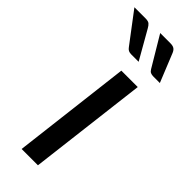

<svg xmlns="http://www.w3.org/2000/svg" viewBox="-293 -750 774 774"><g transform="rotate(45 94.0 -363.0)"><path d="M0 0ZM187.5 -507.5 126 0H33L94 -507.5ZM155 -725.5Q170.5 -725.5 178 -720Q185.5 -714.5 190 -703L239 -582H202.5Q192.5 -582 186 -585Q179.5 -588 174.5 -596.5L97.5 -725.5ZM14 -725.5Q29.5 -725.5 36.2 -719.8Q43 -714 49 -703L118 -582H76.5Q66.5 -582 60 -585.2Q53.5 -588.5 48 -596.5L-49.5 -725.5Z"/></g></svg>

Font: Lato Medium
Style: Italic
Weight: 500
Italic angle: -7°
Designer: Lukasz Dziedzic
Foundry: tyPoland Lukasz Dziedzic
Version: Version 2.006; 2014-01-15